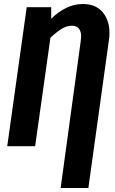

<svg xmlns="http://www.w3.org/2000/svg" viewBox="-20 -728 575 956"><path d="M525 -565Q525 -544 523 -533L420 208H282L382 -524Q384 -540 384 -547Q384 -572 372.5 -586Q361 -600 338 -600Q313 -600 288 -585Q263 -570 231 -540L155 0H16L113 -692H235V-635Q311 -708 392 -708Q457 -708 491 -667.5Q525 -627 525 -565Z"/></svg>

Font: Fira Sans Compressed SemiBold
Style: Italic
Weight: 600
Width: 1
Italic angle: -8°
Designer: bBox Type GmbH & Carrois Corporate GbR & Edenspiekermann AG
Foundry: bBox Type GmbH & Carrois Corporate GbR & Edenspiekermann AG
Version: Version 4.301